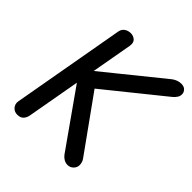

<svg xmlns="http://www.w3.org/2000/svg" viewBox="-204 -923 1074 1074"><g transform="rotate(45 333.5 -386.0)"><path d="M493 0Q478 0 464.5 -7.5Q451 -15 441 -28L175 -405V-435L567 -752Q580 -762 594.5 -767Q609 -772 622 -772Q644 -772 655.5 -760Q667 -748 667 -732Q667 -718 659 -706Q651 -694 639 -684L267 -384L277 -439L528 -89Q535 -80 538.5 -69.5Q542 -59 542 -48Q542 -29 528 -14.5Q514 0 493 0ZM96 0Q71 0 57 -17.5Q43 -35 47 -57L166 -728Q170 -750 186 -761Q202 -772 223 -772Q243 -772 258 -759Q273 -746 268 -716L149 -49Q146 -29 133.5 -14.5Q121 0 96 0Z"/></g></svg>

Font: Edu VIC WA NT Beginner SemiBold
Style: Regular
Weight: 600
Designer: Tina and Corey Anderson
Foundry: Google for Education
Version: Version 1.003